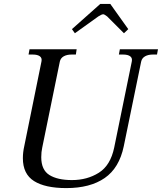

<svg xmlns="http://www.w3.org/2000/svg" viewBox="-20 -952 828 982"><path d="M348 -803 493 -932H544L636 -803L614 -782L528 -868Q522 -872 517 -875.5Q512 -879 508 -879Q500 -879 483 -868L363 -782ZM97 -143Q97 -173 104 -204L192 -637Q196 -655 184 -664Q172 -673 148 -673H126L131 -700H372L368 -673H346Q322 -673 306 -664Q290 -655 286 -637L196 -197Q191 -175 191 -148Q191 -83 232.5 -57Q274 -31 348 -31Q426 -31 485.5 -68.5Q545 -106 564 -197L654 -637Q658 -655 646 -664Q634 -673 610 -673H588L593 -700H788L783 -673H761Q738 -673 722 -664Q706 -655 702 -637L613 -204Q590 -93 515.5 -41.5Q441 10 319 10Q211 10 154 -26Q97 -62 97 -143Z"/></svg>

Font: Taviraj
Style: Italic
Weight: 400
Italic angle: -12°
Designer: Katatrad Team
Foundry: CadsonDemak
Version: Version 1.001